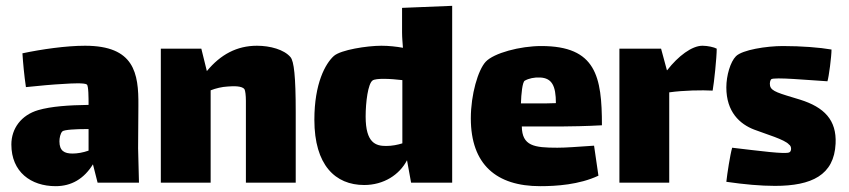

<svg xmlns="http://www.w3.org/2000/svg" viewBox="-20 -627 2913 659"><path d="M457 0 454 -118 455 -265C456 -376 441 -470 272 -470C207 -470 123 -458 57 -444C59 -412 63 -368 69 -328C117 -333 160 -337 199 -339C228 -341 270 -343 278 -337C284 -333 284 -291 284 -267C215 -266 156 -262 111 -249C53 -232 19 -186 19 -131C19 -37 86 12 171 12C225 12 268 -13 299 -63L315 0ZM229 -100C201 -100 184 -109 184 -142C184 -153 187 -169 194 -176C200 -182 242 -184 276 -184H284V-110C264 -103 245 -100 229 -100Z M977 -431C955 -457 907 -470 862 -470C793 -470 737 -440 690 -383L671 -460H532V0H703V-317C721 -324 742 -329 761 -330C783 -332 811 -332 819 -321C822 -316 824 -299 824 -281V-240V0H995V-242C995 -365 989 -417 977 -431Z M1360 -600V-516C1360 -497 1362 -479 1363 -463C1341 -467 1315 -470 1289 -470C1240 -470 1150 -456 1126 -435C1097 -409 1059 -341 1059 -216C1059 -60 1131 8 1230 8C1297 8 1351 -27 1377 -77L1391 0H1532V-607ZM1305 -126C1270 -126 1235 -136 1235 -227C1235 -276 1243 -340 1259 -351C1271 -359 1319 -357 1361 -352V-135C1345 -130 1326 -126 1305 -126Z M1893 -120C1813 -120 1772 -126 1771 -193H1913C1932 -193 1995 -194 2046 -197C2046 -364 2026 -469 1838 -469C1765 -469 1675 -445 1647 -415C1621 -387 1596 -303 1596 -221C1596 -62 1684 12 1834 12C1889 12 1968 7 2034 -24L2019 -127C1959 -123 1923 -120 1893 -120ZM1781 -350C1795 -358 1814 -362 1834 -361C1874 -359 1888 -333 1888 -273C1867 -272 1842 -272 1820 -272H1768C1769 -305 1773 -345 1781 -350Z M2391 -470C2355 -470 2308 -435 2270 -386H2269L2249 -460H2106V0H2277V-310C2326 -317 2390 -318 2426 -316C2431 -343 2440 -430 2440 -460C2431 -465 2409 -470 2391 -470Z M2726 -285C2654 -307 2627 -313 2623 -333C2621 -343 2624 -352 2627 -355C2638 -363 2753 -352 2820 -348C2825 -363 2834 -434 2834 -457C2794 -464 2731 -469 2667 -469C2611 -469 2528 -456 2506 -434C2487 -415 2473 -368 2473 -327C2473 -243 2519 -201 2569 -182C2608 -167 2674 -148 2688 -131C2698 -125 2697 -107 2689 -104C2676 -97 2587 -109 2493 -120C2486 -96 2476 -31 2473 -3C2535 6 2591 11 2640 11C2766 11 2843 -26 2848 -134C2852 -215 2809 -259 2726 -285Z"/></svg>

Font: FilmFarsi_V5 Display
Style: Regular
Weight: 400
Designer: Borna Izadpanah
Foundry: Borna Izadpanah
Version: Version 1.000;PS 001.000;hotconv 1.0.88;makeotf.lib2.5.64775